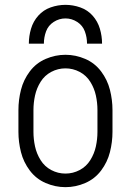

<svg xmlns="http://www.w3.org/2000/svg" viewBox="-20 -764 540 792"><path d="M99 -584Q99 -615 108 -645.5Q117 -676 138 -699.5Q159 -723 189 -733.5Q219 -744 250 -744Q281 -744 311 -733.5Q341 -723 362 -699.5Q383 -676 392 -645.5Q401 -615 401 -584H339Q339 -610 330 -634.5Q321 -659 298.5 -673.5Q276 -688 250 -688Q224 -688 201.5 -673.5Q179 -659 170 -634.5Q161 -610 161 -584ZM250 8Q208 8 168.5 -9Q129 -26 103 -60.5Q77 -95 66.5 -136.5Q56 -178 56 -220V-310Q56 -352 66.5 -393.5Q77 -435 103 -469.5Q129 -504 168.5 -521Q208 -538 250 -538Q292 -538 331.5 -521Q371 -504 397 -469.5Q423 -435 433.5 -393.5Q444 -352 444 -310V-220Q444 -178 433.5 -136.5Q423 -95 397 -60.5Q371 -26 331.5 -9Q292 8 250 8ZM250 -48Q281 -48 308.5 -62.5Q336 -77 352.5 -103.5Q369 -130 375.5 -160Q382 -190 382 -220V-310Q382 -340 375.5 -370Q369 -400 352.5 -426.5Q336 -453 308.5 -467.5Q281 -482 250 -482Q219 -482 191.5 -467.5Q164 -453 147.5 -426.5Q131 -400 124.5 -370Q118 -340 118 -310V-220Q118 -190 124.5 -160Q131 -130 147.5 -103.5Q164 -77 191.5 -62.5Q219 -48 250 -48Z"/></svg>

Font: Iosevka SS01 Light
Style: Regular
Weight: 300
Monospace: yes
Designer: Belleve Invis
Foundry: Belleve Invis
Version: 2.3.3; ttfautohint (v1.8.3)